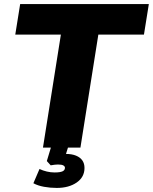

<svg xmlns="http://www.w3.org/2000/svg" viewBox="-20 -725 751 943"><path d="M191 0 279 -555H55L79 -705H711L687 -555H463L375 0ZM259 198Q227 198 196.5 192.5Q166 187 144 175L174 105Q191 113 210 117.5Q229 122 248 122Q275 122 287 116.5Q299 111 299 99Q299 92 291 87.5Q283 83 265 83Q257 83 248.5 84Q240 85 229 87L210 66L236 -20H320L296 57L257 40Q268 35 280.5 33Q293 31 303 31Q333 31 353.5 39.5Q374 48 384.5 63Q395 78 395 100Q395 145 356.5 171.5Q318 198 259 198Z"/></svg>

Font: Nunito Sans 12pt Black
Style: Italic
Weight: 900
Italic angle: -9°
Designer: Vernon Adams
Foundry: Vernon Adams
Version: Version 3.101;gftools[0.9.27]